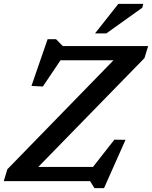

<svg xmlns="http://www.w3.org/2000/svg" viewBox="-32 -936 786 992"><path d="M733.5 -698 714.5 -636 136 -43 103.5 -73.5H448.5L559 -214.5L616.5 -213.5L505.5 36H456L433.5 0H-12.5L6 -61.5L583.5 -654.5L621 -624.5H280.5L189.5 -489L130.5 -492L214 -733.5H257.5L292.5 -698ZM459 -763.5 579.5 -916H708L703 -896L517.5 -763.5Z"/></svg>

Font: Newsreader 9pt Medium
Style: Italic
Weight: 500
Italic angle: -17°
Designer: Hugues Gentile
Foundry: Production Type
Version: Version 1.003